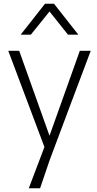

<svg xmlns="http://www.w3.org/2000/svg" viewBox="-20 -800 516 1020"><path d="M193 200H133L216 -19L24 -530H82L243 -79L404 -530H462Q406 -383 352 -238Q298 -93 243 53ZM396 -616H341L243 -739L144 -616H90L219 -780H267Z"/></svg>

Font: Tanohe Sans Light
Style: Regular
Weight: 300
Designer: Village Type and Design LLC & Cristiano Sobral
Foundry: Cooper Hewitt Smithsonian Design Museum
Version: Version 1.00;September 29, 2021;FontCreator 13.0.0.2655 64-b